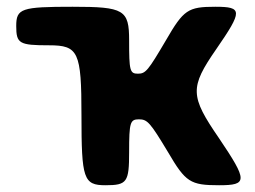

<svg xmlns="http://www.w3.org/2000/svg" viewBox="-20 -548 755 568"><path d="M477 -98C529 -9 543 0 628 0C713 0 713 -13 628 -139C542 -264 541 -289 620 -403C698 -516 698 -528 617 -528C536 -528 523 -519 471 -429C418 -339 411 -330 388 -330C364 -330 362 -339 362 -429C362 -519 347 -528 195 -528C43 -528 28 -523 28 -471C28 -419 37 -414 125 -414C212 -414 221 -395 221 -207C221 -19 227 0 292 0C356 0 362 -9 362 -98C362 -186 365 -195 391 -195C416 -195 424 -186 477 -98Z"/></svg>

Font: Asimov Print
Style: A
Weight: 500
Designer: Google
Version: Version 2.000980: 2014